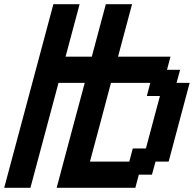

<svg xmlns="http://www.w3.org/2000/svg" viewBox="-20 -895 924 915"><path d="M250 0H625L641.6 -62.5H704.1L721.2 -125H783.7Q800.8 -187.5 833.7 -312.5Q866.7 -437.5 883.8 -500H821.3L838.4 -562.5H775.9L792.5 -625H542.5Q553.7 -667 575.9 -750Q598.1 -833 609.4 -875H484.4Q473.1 -833 450.9 -750Q428.7 -667 417.5 -625H292.5Q303.7 -667 325.9 -750Q348.1 -833 359.4 -875H234.4Q195.3 -729 117.2 -437.5Q39.1 -146 0 0H125Q147 -83 191.9 -250Q236.8 -417 258.8 -500H383.8Q361.3 -417 316.7 -250Q272 -83 250 0ZM596.2 -125H408.7Q425.8 -187.5 459 -312.5Q492.2 -437.5 508.8 -500H696.3L679.7 -437.5H742.2Q731 -396 708.7 -312.5Q686.5 -229 675.3 -187.5H612.8Z"/></svg>

Font: Faithful 32x
Style: Oblique
Weight: 400
Foundry: Faithful Resource Pack
Version: Version 1.0; January 27, 2023